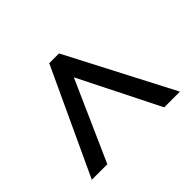

<svg xmlns="http://www.w3.org/2000/svg" viewBox="-107 -880 778 778"><g transform="rotate(-45 282.0 -491.0)"><path d="M30 -263 242 -719H298L535 -263H445L272 -608L119 -263Z"/></g></svg>

Font: Noto Sans Lao Medium
Style: Regular
Weight: 500
Designer: Monotype Design Team
Foundry: Monotype Imaging Inc.
Version: Version 2.003; ttfautohint (v1.8.4.7-5d5b)